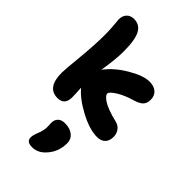

<svg xmlns="http://www.w3.org/2000/svg" viewBox="-331 -861 1341 1341"><g transform="rotate(45 339.0 -191.0)"><path d="M159.2 9.8Q55.2 9.8 55.2 -137.2Q55.2 -163.6 68.6 -302.2Q82 -440.9 82 -534.2Q82 -586.9 77.6 -631.6Q73.2 -676.3 73.2 -681.2Q73.2 -717.3 93.3 -738.5Q113.3 -759.8 147.9 -759.8Q204.1 -759.8 230.5 -710.2Q256.8 -660.6 256.8 -545.9Q256.8 -474.1 236.8 -347.2Q290.5 -419.4 382.1 -473.1Q473.6 -526.9 533.2 -526.9Q577.6 -526.9 603.3 -504.6Q628.9 -482.4 628.9 -441.9Q628.9 -409.2 611.1 -389.2Q593.3 -369.1 544.9 -355Q475.6 -335 429.2 -305.2Q382.8 -275.4 382.8 -258.8Q382.8 -250 391.8 -239Q400.9 -228 419.9 -215.1Q439 -202.1 475.1 -188.2Q511.2 -174.3 559.1 -163.1Q594.7 -155.3 611.8 -130.6Q628.9 -106 628.9 -75.2Q628.9 -37.1 607.9 -15.1Q586.9 6.8 546.9 6.8Q473.6 6.8 375.2 -44.9Q276.9 -96.7 225.1 -158.2Q229 -91.8 229 -66.9Q229 9.8 159.2 9.8ZM275.9 377.9Q221.2 377.9 221.2 335.9Q221.2 314.5 233.9 283.2Q243.2 261.7 247.6 241.7Q252 221.7 252.4 211.4Q252.9 201.2 252 183.8Q251 166.5 251 162.1Q251 132.8 268.8 114.5Q286.6 96.2 321.8 96.2Q371.1 96.2 401.1 120.4Q431.2 144.5 431.2 183.1Q431.2 272 374 332Q333 377.9 275.9 377.9Z"/></g></svg>

Font: Shantell Sans Normal
Style: Regular
Weight: 800
Designer: Stephen Nixon, Anya Danilova, Shantell Martin
Foundry: Arrow Type
Version: Version 1.006;[559af2be0]